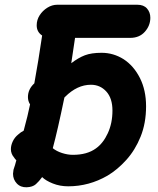

<svg xmlns="http://www.w3.org/2000/svg" viewBox="-20 -787 667 811"><path d="M93 4Q118 3 131.5 -9Q145 -21 158 -39Q173 -24 203 -12Q233 0 268 0Q356 0 434 -45Q476 -70 513.5 -111.5Q551 -153 574 -210Q597 -267 597 -338Q597 -406 571 -457.5Q545 -509 502 -537Q459 -564 409 -564Q366 -564 338.5 -553.5Q311 -543 281 -520L297 -627H530Q569 -627 592 -653Q615 -679 615 -712Q615 -735 601 -751Q587 -767 560 -767H222Q200 -767 180 -754.5Q160 -742 147.5 -722.5Q135 -703 135 -680Q135 -652 158 -637Q142 -528 125 -435Q98 -410 98 -377Q98 -360 107 -346Q98 -301 80 -235Q68 -229 57 -219Q42 -207 34 -190Q26 -173 26 -157Q26 -137 40 -121Q42 -117 49 -110Q44 -90 37 -70Q35 -58 35 -53Q35 -29 51 -12Q67 5 93 4ZM288 -133Q266 -133 242.5 -140.5Q219 -148 203 -161Q223 -235 252 -375L255 -378Q306 -429 364 -429Q403 -429 429 -400.5Q455 -372 455 -320Q455 -267 435.5 -224.5Q416 -182 385 -160Q348 -133 288 -133Z"/></svg>

Font: Balsamiq Sans
Style: Bold Italic
Weight: 700
Italic angle: -12°
Designer: Michael Angeles
Foundry: Balsamiq SRL
Version: Version 1.020; ttfautohint (v1.8.4.7-5d5b);gftools[0.9.26]